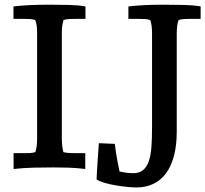

<svg xmlns="http://www.w3.org/2000/svg" viewBox="-20 -722 885 828"><path d="M38.6 -61.5H82Q96.7 -61.5 109.1 -62Q121.6 -62.5 132.3 -65.9Q140.1 -87.4 140.1 -125V-579.6Q140.1 -598.6 138.2 -611.3Q136.2 -624 132.3 -635.3Q121.6 -639.2 109.1 -639.9Q96.7 -640.6 82 -640.6H38.1V-694.3Q71.8 -698.2 108.9 -700Q146 -701.7 191.9 -701.7Q239.3 -701.7 279.3 -700.7Q319.3 -699.7 348.6 -694.3V-640.6H303.7Q289.6 -640.6 277.1 -639.9Q264.6 -639.2 253.4 -635.3Q250.5 -624 248.5 -611.3Q246.6 -598.6 246.6 -579.6V-126.5Q246.6 -106 248.5 -91.6Q250.5 -77.1 253.4 -65.9Q264.6 -63 277.1 -62.3Q289.6 -61.5 303.7 -61.5H347.7V6.8Q309.6 2 276.1 1Q242.7 0 210.4 0Q166 0 124.5 1Q83 2 38.6 6.8ZM742.2 -154.3Q742.2 -94.2 730 -49.1Q717.8 -3.9 695.3 26.1Q672.9 56.2 640.6 71.3Q608.4 86.4 568.4 86.4Q554.7 86.4 531 84.2Q507.3 82 481.9 77.9Q456.5 73.7 433.1 67.1Q409.7 60.5 396.5 51.8Q396.5 49.8 397 40.8Q397.5 31.7 398.4 13.4Q399.4 -4.9 401.4 -33.7Q403.3 -62.5 406.2 -104.5L475.1 -101.6Q477.1 -82 480.5 -61.3Q483.9 -40.5 487.3 -22.9Q491.2 -2.4 495.6 17.6Q505.4 19.5 515.6 21.5Q524.4 22.9 534.4 23.9Q544.4 24.9 554.2 24.9Q581.1 24.9 597.4 11.2Q613.8 -2.4 622.1 -27.8Q630.4 -53.2 633.1 -89.6Q635.7 -126 635.7 -171.4V-576.7Q635.7 -615.2 627.9 -635.3Q617.7 -639.2 605 -639.9Q592.3 -640.6 577.6 -640.6H533.7V-694.3Q567.4 -698.2 604.2 -700Q641.1 -701.7 685.5 -701.7Q732.9 -701.7 773.7 -700.7Q814.5 -699.7 845.2 -694.3V-640.6H800.3Q785.6 -640.6 772.9 -639.9Q760.3 -639.2 750 -635.3Q742.2 -613.8 742.2 -576.2Z"/></svg>

Font: Tienne
Style: Regular
Weight: 400
Designer: vernon adams
Foundry: vernon adams
Version: Version 1.001